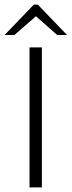

<svg xmlns="http://www.w3.org/2000/svg" viewBox="-22 -819 313 839"><path d="M107 0V-612H161V0ZM228 -666 135 -748 41 -666H-2L126 -799H143L271 -666Z"/></svg>

Font: Ancizar Sans Thin
Style: Regular
Weight: 100
Designer: Cesar Puertas, Viviana Monsalve, Julian Moncada, Julian Prieto, Jose Castro, Mariel Hernandez, Felipe Aragon, Sara Alarc
Version: Version 8.100